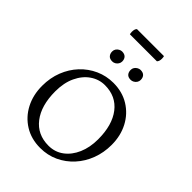

<svg xmlns="http://www.w3.org/2000/svg" viewBox="-289 -1162 1308 1308"><g transform="rotate(45 365.5 -507.5)"><path d="M346 12Q260 12 194.5 -28.5Q129 -69 92.5 -139Q56 -209 56 -297Q56 -374 81.5 -439Q107 -504 152.5 -552.5Q198 -601 258 -628Q318 -655 386 -655Q472 -655 537.5 -614.5Q603 -574 639.5 -504.5Q676 -435 676 -347Q676 -273 651.5 -208Q627 -143 582 -93.5Q537 -44 477 -16Q417 12 346 12ZM375 -39Q437 -39 484 -74Q531 -109 557.5 -170Q584 -231 584 -309Q584 -446 523.5 -524.5Q463 -603 356 -603Q299 -603 251 -570Q203 -537 174.5 -476.5Q146 -416 146 -334Q146 -197 207 -118Q268 -39 375 -39ZM454 -752Q429 -752 417.5 -765.5Q406 -779 406 -800Q406 -814 413 -824.5Q420 -835 431.5 -841.5Q443 -848 454 -848Q479 -848 491 -835Q503 -822 503 -800Q503 -787 496 -776Q489 -765 477.5 -758.5Q466 -752 454 -752ZM276 -752Q252 -752 240 -765.5Q228 -779 228 -800Q228 -814 235 -824.5Q242 -835 253.5 -841.5Q265 -848 276 -848Q300 -848 312.5 -835Q325 -822 325 -800Q325 -787 318 -776Q311 -765 300 -758.5Q289 -752 276 -752ZM491 -968H231Q230 -971 229 -976.5Q228 -982 228 -989Q228 -1017 240 -1027H500Q501 -1024 502 -1018Q503 -1012 503 -1005Q503 -980 491 -968Z"/></g></svg>

Font: Petrona
Style: Regular
Weight: 400
Designer: Ringo R. Seeber
Foundry: Ringo R. Seeber
Version: Version 2.001; ttfautohint (v1.8.3)